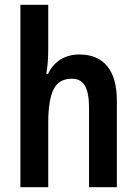

<svg xmlns="http://www.w3.org/2000/svg" viewBox="-20 -780 570 800"><path d="M181 -576Q181 -518 173 -472H180Q199 -512 233 -532.5Q267 -553 311 -553Q387 -553 427 -504Q467 -455 467 -360V0H351V-331Q351 -393 334 -422.5Q317 -452 280 -452Q224 -452 202.5 -406.5Q181 -361 181 -268V0H65V-760H181Z"/></svg>

Font: Noto Sans Lao Looped Condensed SemiBold
Style: Regular
Weight: 600
Width: 3
Designer: Mark Frömberg, Ben Mitchell
Foundry: The Fontpad Ltd
Version: Version 1.002; ttfautohint (v1.8.4.7-5d5b)